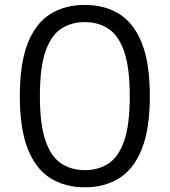

<svg xmlns="http://www.w3.org/2000/svg" viewBox="-20 -770 706 799"><path d="M333 9.5Q250.5 9.5 189.8 -28.5Q129 -66.5 95.8 -150Q62.5 -233.5 62.5 -370Q62.5 -506.5 95.5 -590Q128.5 -673.5 189.2 -711.5Q250 -749.5 333 -749.5Q416 -749.5 476.8 -711.5Q537.5 -673.5 570.5 -590Q603.5 -506.5 603.5 -370Q603.5 -233.5 570.2 -150Q537 -66.5 476 -28.5Q415 9.5 333 9.5ZM333 -62Q389.5 -62 431.5 -89.5Q473.5 -117 496.8 -184Q520 -251 520 -368.5Q520 -488 496.8 -555.2Q473.5 -622.5 431.5 -650.2Q389.5 -678 333 -678Q276.5 -678 234.5 -650.5Q192.5 -623 169.2 -556Q146 -489 146 -371.5Q146 -252 169.2 -184.8Q192.5 -117.5 234.5 -89.8Q276.5 -62 333 -62Z"/></svg>

Font: Encode Sans SmExp
Style: Regular
Weight: 400
Width: 6
Designer: Multiple Designers
Foundry: Impallari Type
Version: Version 3.002; ttfautohint (v1.8.3) -l 8 -r 50 -G 200 -x 14 